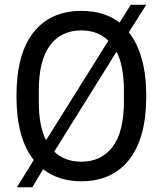

<svg xmlns="http://www.w3.org/2000/svg" viewBox="-20 -738 673 795"><path d="M513.5 -604.3Q585.6 -512.6 585.6 -339.7Q585.6 -166.8 515 -77.1Q444.4 12.6 316.7 12.6Q222.8 12.6 158.6 -37.4L113.8 37.4H50L119.9 -75.6Q48.2 -164.2 48.2 -339.7Q48.2 -515.2 118.6 -604Q189 -692.9 316.7 -692.9Q412.7 -692.9 475.2 -644.2L521.3 -718.1H585.6ZM316.7 -612.1Q232.8 -612.1 186.8 -549.7Q140.7 -487.4 140.7 -364.9V-315.8Q140.7 -214.6 170.7 -157.3L428.8 -569.5Q384.9 -612.1 316.7 -612.1ZM316.7 -68.6Q400.5 -68.6 446.8 -131Q493 -193.3 493 -315.8V-364.9Q493 -465.7 462.6 -523.9L204.6 -110.3Q247.6 -68.6 316.7 -68.6Z"/></svg>

Font: Puralecka Narrow
Style: Regular
Weight: 400
Designer: Hector Gatti, Marcela Romero, Pablo Cosgaya and Nicolas Silva
Version: Version 1.004;PS 001.004;hotconv 1.0.70;makeotf.lib2.5.58329